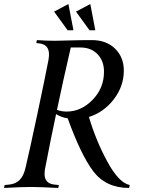

<svg xmlns="http://www.w3.org/2000/svg" viewBox="-20 -931 699 951"><path d="M0 0 2.9 -14.6 24.4 -16.6Q57.1 -19.5 77.1 -39.6Q97.2 -59.6 106.4 -100.1Q125.5 -180.2 164.6 -364Q203.6 -547.9 219.7 -632.3Q222.7 -648.4 222.7 -661.6Q222.7 -711.4 172.9 -716.3L159.7 -717.8L162.6 -732.4Q210 -729 252 -729Q266.1 -729 324 -730.7Q381.8 -732.4 435.1 -732.4Q506.3 -732.4 549.8 -690.2Q593.3 -647.9 593.3 -581.1Q593.3 -503.9 543.9 -439.5Q494.6 -375 420.4 -351.6Q456.1 -232.4 511.2 -131.3Q568.4 -25.4 622.6 -14.6L619.6 0Q503.9 0 440.9 -84Q380.4 -165 315.4 -344.7Q283.7 -349.6 257.8 -365.7Q232.4 -247.6 204.1 -100.1Q200.7 -84.5 200.7 -69.8Q200.7 -21 251 -16.6L271.5 -14.6L268.6 0Q175.8 -4.9 135.3 -4.9Q82.5 -4.9 0 0ZM262.2 -386.7Q284.2 -378.4 310.5 -378.4Q381.8 -378.4 438.5 -436.5Q495.1 -494.6 495.1 -575.7Q495.1 -629.4 463.1 -662.6Q431.2 -695.8 377.9 -695.8H330.6Q291 -524.9 262.2 -386.7ZM343.8 -781.2H314.9L248 -873.5L318.8 -911.1ZM452.1 -781.2H423.3L356.4 -873.5L427.2 -911.1Z"/></svg>

Font: Flanker
Style: Italic
Weight: 400
Italic angle: -12°
Designer: Flanker
Version: Version 2.027